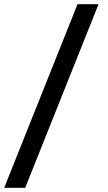

<svg xmlns="http://www.w3.org/2000/svg" viewBox="-30 -783 514 914"><path d="M439 -763 90 111H-10L339 -763Z"/></svg>

Font: Open Sauce Two Medium
Style: Regular
Weight: 500
Designer: Alfredo Marco Pradil
Foundry: Creative Sauce Fz LLC
Version: Version 1.477